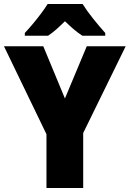

<svg xmlns="http://www.w3.org/2000/svg" viewBox="-20 -947 653 967"><path d="M307 -451 417 -714H613L399 -277V0H214V-271L0 -714H198ZM396 -927Q417 -893 449.5 -852.5Q482 -812 510 -781V-767H395Q373 -781 352 -799Q331 -817 307 -840Q283 -816 263 -798.5Q243 -781 222 -767H105V-781Q122 -799 144 -825Q166 -851 186.5 -878.5Q207 -906 220 -927Z"/></svg>

Font: Noto Sans Ethiopic SemiCondensed Black
Style: Regular
Weight: 900
Width: 4
Designer: Monotype Design Team
Foundry: Monotype Imaging Inc.
Version: Version 2.102; ttfautohint (v1.8.4.7-5d5b)